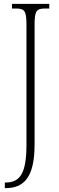

<svg xmlns="http://www.w3.org/2000/svg" viewBox="-20 -734 305 994"><path d="M5 240H10C100 239 159 190 159 14V-605C159 -679 169 -690 215 -690H235V-714H42V-690H61C107 -690 117 -679 117 -606V15C117 162 85 211 8 211H5Z"/></svg>

Font: Noto Serif Lao ExtraCondensed ExtraLight
Style: Regular
Weight: 200
Width: 2
Designer: Monotype Design Team
Foundry: Monotype Imaging Inc.
Version: Version 2.003